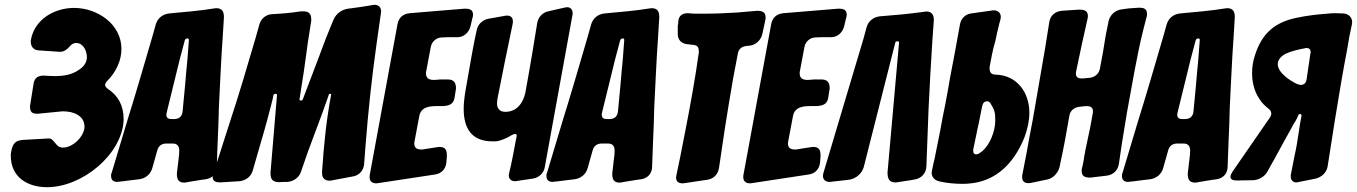

<svg xmlns="http://www.w3.org/2000/svg" viewBox="-20 -769 5654 800"><path d="M429 -399C422 -404 418 -410 418 -415C418 -420 421 -426 426 -431C465 -470 486 -518 486 -565C486 -669 385 -736 289 -736C205 -736 121 -687 108 -598C108 -575 119 -560 143 -559L230 -553C244 -553 257 -560 270 -575C278 -585 287 -590 297 -590C327 -590 342 -557 342 -531C342 -514 334 -493 307 -477C279 -457 244 -452 208 -452C193 -452 178 -453 163 -454C140 -454 124 -446 120 -421L105 -327C105 -303 112 -295 136 -295L239 -305H245C285 -305 332 -288 332 -241V-238C329 -198 282 -154 243 -154C232 -154 224 -157 218 -164C218 -164 217 -165 216 -166C197 -189 193 -192 184 -192C183 -192 182 -192 181 -192L74 -186C35 -183 30 -159 25 -127V-120C25 -28 98 11 176 11C323 11 487 -125 495 -266V-274C495 -329 472 -371 429 -399Z M766 -11C786 -14 804 -17 821 -20L837 -22C864 -26 882 -45 883 -72L887 -179C888 -204 889 -228 890 -251L892 -321C897 -418 901 -519 908 -615L913 -697C913 -720 907 -735 880 -735L875 -734H873C842 -729 811 -725 780 -722L685 -713C658 -710 637 -694 629 -667L615 -617C583 -507 540 -360 511 -268L445 -48C442 -43 443 -38 443 -34C443 -18 454 -11 469 -11L474 -12H476L495 -14C512 -17 531 -18 551 -21L559 -22C586 -25 608 -43 615 -70L635 -141C640 -161 653 -171 674 -171H699C720 -171 727 -159 727 -140L726 -123L717 -46C717 -23 722 -8 749 -8L754 -9H756ZM761 -522C757 -483 754 -447 751 -412C748 -383 746 -355 743 -328L741 -306C739 -285 728 -274 708 -273H693C678 -273 673 -281 673 -292C673 -293 674 -297 675 -302L729 -522L750 -601C751 -605 755 -608 760 -609C765 -609 767 -607 767 -602Z M979 -14C1004 -17 1026 -33 1033 -58L1069 -183C1085 -236 1100 -293 1111 -336C1115 -351 1118 -363 1119 -371C1120 -376 1123 -378 1128 -378C1135 -378 1134 -376 1134 -371L1107 -49C1107 -21 1116 -10 1145 -10L1161 -11H1179C1204 -14 1226 -29 1234 -53C1253 -110 1272 -163 1291 -212C1314 -272 1333 -325 1350 -374C1350 -377 1352 -378 1356 -378C1359 -378 1360 -377 1360 -376C1340 -271 1329 -162 1322 -55V-46C1322 -26 1335 -16 1354 -16L1359 -17H1361L1451 -34C1476 -38 1494 -58 1497 -83L1503 -161C1514 -304 1529 -445 1549 -586L1567 -713V-715L1568 -720C1568 -739 1558 -749 1539 -749L1534 -748H1532L1515 -745C1492 -741 1470 -738 1447 -735L1431 -733C1404 -729 1382 -713 1371 -690L1356 -654C1343 -622 1330 -590 1319 -559C1311 -538 1301 -510 1288 -477L1242 -356C1241 -352 1238 -350 1233 -350C1230 -350 1228 -351 1228 -354V-356C1241 -436 1253 -516 1258 -557C1263 -600 1271 -640 1276 -677L1277 -684C1277 -712 1269 -722 1240 -722L1228 -721C1191 -715 1152 -712 1114 -710C1089 -709 1068 -692 1061 -668L1045 -611C1013 -501 974 -370 940 -267L869 -46C867 -41 866 -37 866 -32C866 -12 882 -9 898 -9Z M1793 -42C1820 -46 1837 -65 1840 -92L1842 -120C1842 -143 1837 -157 1810 -157L1805 -156H1803L1739 -146C1719 -146 1706 -150 1706 -173L1707 -177V-179L1727 -285C1734 -324 1770 -327 1802 -327H1825C1828 -327 1832 -327 1835 -328C1858 -330 1871 -341 1874 -362L1880 -400C1880 -424 1872 -438 1845 -438H1817C1813 -438 1809 -438 1806 -437L1787 -436C1768 -436 1755 -443 1755 -463C1755 -468 1755 -471 1756 -473L1775 -574C1780 -597 1799 -613 1822 -613L1845 -614H1888C1913 -615 1933 -633 1940 -658C1943 -670 1945 -681 1948 -692L1949 -695C1950 -700 1951 -704 1951 -708C1951 -729 1936 -733 1917 -733L1687 -714C1658 -711 1641 -695 1636 -667L1521 -42C1520 -39 1520 -36 1520 -31C1520 -14 1530 -5 1549 -5L1554 -6H1556Z M2265 -722C2241 -717 2222 -698 2218 -671C2209 -615 2192 -508 2169 -383C2160 -340 2133 -303 2086 -303C2061 -303 2051 -318 2051 -338C2051 -344 2052 -351 2053 -359C2069 -440 2100 -595 2116 -669C2117 -673 2117 -677 2117 -680C2117 -695 2109 -704 2093 -704C2090 -704 2087 -704 2083 -703L2016 -691C1991 -687 1970 -667 1966 -642C1955 -595 1940 -510 1920 -394C1915 -364 1912 -338 1912 -316C1912 -234 1945 -180 2032 -180H2045C2061 -181 2089 -191 2112 -206C2119 -209 2123 -211 2126 -211C2131 -211 2133 -208 2133 -203C2133 -200 2132 -197 2131 -193C2122 -146 2113 -95 2102 -50C2101 -45 2100 -41 2100 -38C2100 -25 2109 -14 2125 -14C2128 -14 2131 -14 2134 -15L2201 -25C2226 -29 2246 -48 2250 -73L2365 -705C2366 -708 2366 -711 2366 -714C2366 -730 2356 -739 2343 -739C2340 -739 2336 -738 2331 -737Z M2580 -11C2600 -14 2618 -17 2635 -20L2651 -22C2678 -26 2696 -45 2697 -72L2701 -179C2702 -204 2703 -228 2704 -251L2706 -321C2711 -418 2715 -519 2722 -615L2727 -697C2727 -720 2721 -735 2694 -735L2689 -734H2687C2656 -729 2625 -725 2594 -722L2499 -713C2472 -710 2451 -694 2443 -667L2429 -617C2397 -507 2354 -360 2325 -268L2259 -48C2256 -43 2257 -38 2257 -34C2257 -18 2268 -11 2283 -11L2288 -12H2290L2309 -14C2326 -17 2345 -18 2365 -21L2373 -22C2400 -25 2422 -43 2429 -70L2449 -141C2454 -161 2467 -171 2488 -171H2513C2534 -171 2541 -159 2541 -140L2540 -123L2531 -46C2531 -23 2536 -8 2563 -8L2568 -9H2570ZM2575 -522C2571 -483 2568 -447 2565 -412C2562 -383 2560 -355 2557 -328L2555 -306C2553 -285 2542 -274 2522 -273H2507C2492 -273 2487 -281 2487 -292C2487 -293 2488 -297 2489 -302L2543 -522L2564 -601C2565 -605 2569 -608 2574 -609C2579 -609 2581 -607 2581 -602Z M2927 -20C2954 -24 2972 -43 2976 -70L3000 -232C3013 -311 3022 -372 3035 -444L3054 -544C3057 -563 3068 -574 3087 -577C3094 -578 3099 -578 3104 -579H3105C3130 -582 3152 -603 3157 -630L3169 -686C3170 -689 3170 -692 3170 -697C3170 -720 3154 -724 3134 -724L3053 -717C3008 -714 2960 -712 2911 -712H2885C2876 -712 2868 -712 2859 -713L2846 -714C2821 -714 2807 -702 2806 -677C2806 -672 2806 -669 2805 -667C2804 -664 2804 -660 2804 -657V-627C2804 -603 2819 -588 2842 -585L2868 -582C2888 -581 2892 -569 2892 -552C2877 -444 2857 -333 2834 -216C2827 -181 2820 -145 2813 -109L2799 -42C2798 -37 2797 -33 2797 -29C2797 -10 2810 -5 2826 -5L2831 -6H2833Z M3350 -42C3377 -46 3394 -65 3397 -92L3399 -120C3399 -143 3394 -157 3367 -157L3362 -156H3360L3296 -146C3276 -146 3263 -150 3263 -173L3264 -177V-179L3284 -285C3291 -324 3327 -327 3359 -327H3382C3385 -327 3389 -327 3392 -328C3415 -330 3428 -341 3431 -362L3437 -400C3437 -424 3429 -438 3402 -438H3374C3370 -438 3366 -438 3363 -437L3344 -436C3325 -436 3312 -443 3312 -463C3312 -468 3312 -471 3313 -473L3332 -574C3337 -597 3356 -613 3379 -613L3402 -614H3445C3470 -615 3490 -633 3497 -658C3500 -670 3502 -681 3505 -692L3506 -695C3507 -700 3508 -704 3508 -708C3508 -729 3493 -733 3474 -733L3244 -714C3215 -711 3198 -695 3193 -667L3078 -42C3077 -39 3077 -36 3077 -31C3077 -14 3087 -5 3106 -5L3111 -6H3113Z M3871 -685C3871 -705 3864 -721 3841 -721C3838 -721 3835 -721 3832 -720C3801 -716 3770 -712 3739 -709L3646 -701C3619 -698 3598 -681 3591 -656L3577 -605L3412 -52C3410 -46 3409 -41 3409 -36C3409 -23 3417 -11 3437 -11C3440 -11 3443 -11 3446 -12L3517 -20C3546 -24 3571 -45 3579 -73L3710 -590C3711 -596 3715 -597 3721 -597C3724 -597 3726 -595 3726 -591L3678 -50C3678 -27 3684 -9 3710 -9C3713 -9 3717 -9 3721 -10L3780 -19C3784 -20 3787 -21 3790 -21C3819 -25 3839 -47 3840 -76L3849 -315L3856 -452L3865 -602Z M4130 -458C4108 -458 4103 -469 4103 -488C4110 -524 4116 -562 4127 -597C4130 -609 4132 -622 4135 -635C4138 -642 4141 -663 4148 -686C4149 -691 4150 -695 4150 -698C4150 -714 4140 -726 4120 -726C4118 -726 4115 -726 4112 -725L4026 -713C4003 -710 3984 -692 3980 -668C3967 -592 3951 -511 3938 -442C3933 -409 3926 -375 3919 -336C3911 -299 3904 -261 3897 -222C3889 -183 3882 -147 3875 -112C3871 -95 3867 -78 3864 -62C3863 -57 3862 -53 3862 -49C3862 -34 3871 -18 3895 -13C3925 -6 3959 -3 3990 -3C3999 -3 4007 -3 4015 -4C4132 -12 4207 -92 4249 -198C4261 -231 4269 -265 4269 -300C4269 -382 4219 -455 4130 -458ZM4059 -129C4055 -127 4051 -126 4048 -126C4037 -126 4035 -134 4035 -141C4035 -144 4035 -147 4036 -150C4042 -180 4048 -209 4054 -237C4061 -265 4065 -294 4072 -325C4075 -340 4082 -347 4093 -347C4098 -347 4102 -345 4106 -340C4124 -312 4127 -300 4127 -267C4127 -224 4106 -168 4073 -139C4068 -136 4063 -132 4059 -129Z M4343 -21C4368 -26 4388 -47 4395 -74L4397 -84C4404 -117 4411 -149 4417 -182L4436 -288C4439 -307 4455 -321 4476 -324L4505 -327C4521 -327 4534 -324 4534 -305C4534 -301 4534 -298 4533 -296L4523 -241C4516 -206 4509 -173 4502 -141C4501 -134 4500 -127 4498 -120L4496 -105C4496 -103 4495 -102 4495 -100L4493 -89C4493 -88 4492 -86 4492 -84L4488 -67C4487 -64 4487 -61 4487 -56C4487 -33 4503 -29 4523 -29L4591 -37C4618 -40 4638 -59 4642 -86L4655 -174C4662 -217 4669 -259 4676 -302C4695 -403 4717 -540 4744 -646L4757 -697C4760 -704 4759 -708 4759 -712C4759 -733 4745 -737 4726 -737L4683 -734L4654 -730C4627 -727 4606 -708 4599 -681L4594 -655C4586 -621 4582 -587 4576 -553L4563 -483C4559 -462 4543 -448 4522 -445L4491 -442C4475 -442 4463 -444 4463 -463C4463 -467 4463 -470 4464 -472L4488 -586L4511 -689C4512 -694 4513 -698 4513 -702C4513 -725 4496 -729 4477 -729L4403 -724C4376 -721 4356 -704 4352 -677L4335 -570C4318 -474 4302 -381 4283 -269C4274 -224 4266 -180 4258 -135L4240 -42C4239 -39 4239 -36 4239 -31C4239 -14 4248 -6 4265 -6C4270 -6 4273 -6 4276 -7Z M4978 -11C4998 -14 5016 -17 5033 -20L5049 -22C5076 -26 5094 -45 5095 -72L5099 -179C5100 -204 5101 -228 5102 -251L5104 -321C5109 -418 5113 -519 5120 -615L5125 -697C5125 -720 5119 -735 5092 -735L5087 -734H5085C5054 -729 5023 -725 4992 -722L4897 -713C4870 -710 4849 -694 4841 -667L4827 -617C4795 -507 4752 -360 4723 -268L4657 -48C4654 -43 4655 -38 4655 -34C4655 -18 4666 -11 4681 -11L4686 -12H4688L4707 -14C4724 -17 4743 -18 4763 -21L4771 -22C4798 -25 4820 -43 4827 -70L4847 -141C4852 -161 4865 -171 4886 -171H4911C4932 -171 4939 -159 4939 -140L4938 -123L4929 -46C4929 -23 4934 -8 4961 -8L4966 -9H4968ZM4973 -522C4969 -483 4966 -447 4963 -412C4960 -383 4958 -355 4955 -328L4953 -306C4951 -285 4940 -274 4920 -273H4905C4890 -273 4885 -281 4885 -292C4885 -293 4886 -297 4887 -302L4941 -522L4962 -601C4963 -605 4967 -608 4972 -609C4977 -609 4979 -607 4979 -602Z M5359 -44C5358 -40 5358 -37 5358 -34C5358 -18 5368 -9 5381 -9C5384 -9 5388 -10 5393 -11L5463 -25C5488 -32 5508 -50 5512 -77L5542 -268C5558 -368 5575 -468 5594 -568C5599 -601 5605 -632 5612 -663C5613 -668 5614 -672 5614 -676C5614 -693 5603 -712 5576 -713C5555 -714 5533 -715 5510 -712C5467 -709 5426 -704 5383 -695C5291 -676 5239 -630 5210 -542C5201 -516 5197 -490 5197 -465C5197 -427 5206 -388 5228 -356C5237 -341 5249 -330 5262 -319C5272 -312 5277 -305 5277 -296C5277 -291 5275 -285 5271 -279C5219 -204 5167 -129 5115 -53C5110 -45 5107 -38 5107 -33C5107 -28 5107 -17 5134 -17L5198 -18C5225 -18 5250 -33 5262 -56C5273 -75 5283 -95 5291 -108C5306 -135 5319 -160 5334 -187C5349 -212 5360 -234 5371 -254C5376 -261 5380 -268 5383 -274L5390 -289C5391 -292 5393 -294 5398 -294C5401 -293 5403 -290 5403 -287C5399 -267 5395 -243 5391 -215C5386 -184 5382 -154 5375 -125ZM5418 -568C5420 -569 5422 -569 5424 -569C5435 -569 5441 -563 5441 -552C5441 -550 5441 -548 5440 -546L5424 -437C5421 -421 5412 -415 5397 -415C5395 -416 5393 -417 5391 -417L5382 -420C5354 -434 5304 -466 5304 -502C5304 -506 5305 -510 5306 -514C5311 -527 5322 -538 5339 -546C5364 -557 5391 -563 5418 -568Z"/></svg>

Font: Bangerz
Style: Bold
Weight: 700
Designer: vernon adams
Foundry: Vernon Adams
Version: Version 2.10;December 28, 2023;FontCreator 13.0.0.2683 64-bi